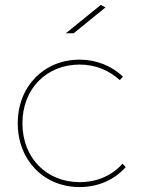

<svg xmlns="http://www.w3.org/2000/svg" viewBox="-20 -759 597 779"><path d="M389 -739 247 -624H279L408 -729ZM466 -434 479 -448C434 -491 372 -517 303 -517C159 -517 52 -409 52 -259C52 -108 159 0 303 0C379 0 445 -30 490 -81L477 -95C435 -47 374 -20 303 -20C169 -20 71 -118 71 -259C71 -399 169 -497 303 -497C368 -497 423 -473 466 -434Z"/></svg>

Font: Montserrat Thin
Style: Regular
Weight: 250
Designer: Julieta Ulanovsky
Foundry: Julieta Ulanovsky
Version: Version 4.000